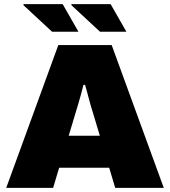

<svg xmlns="http://www.w3.org/2000/svg" viewBox="-20 -905 818 925"><path d="M10 0 261 -688H518L769 0H535L506 -97H265L236 0ZM311 -251H461L428 -361Q424 -373 419 -390Q414 -407 409 -426Q404 -445 399 -463.5Q394 -482 390 -496H382Q378 -478 371.5 -455Q365 -432 358 -407.5Q351 -383 344 -361ZM462 -752 323 -881 325 -885H513L589 -752ZM231 -752 92 -881 94 -885H282L358 -752Z"/></svg>

Font: Archivo SemiBold Black
Style: Regular
Weight: 900
Version: Version 2.001